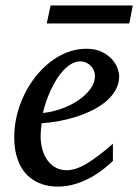

<svg xmlns="http://www.w3.org/2000/svg" viewBox="-20 -672 507 704"><path d="M328.1 -394Q328.1 -403.8 324.2 -413.3Q320.3 -422.9 313.5 -430.2Q306.6 -437.5 296.4 -442.1Q286.1 -446.8 273.9 -446.8Q257.3 -446.8 242.2 -438Q227.1 -429.2 213.1 -414.6Q199.2 -399.9 187.3 -380.9Q175.3 -361.8 165.8 -340.8Q156.2 -319.8 148.9 -298.3Q141.6 -276.9 137.2 -257.8Q168.9 -260.7 202.9 -272.5Q236.8 -284.2 264.6 -302.5Q292.5 -320.8 310.3 -344.2Q328.1 -367.7 328.1 -394ZM417 -393.1Q417 -365.7 404.3 -342.8Q391.6 -319.8 369.9 -301.3Q348.1 -282.7 319.6 -268.3Q291 -253.9 259.5 -243.9Q228 -233.9 195.3 -227.8Q162.6 -221.7 132.8 -220.2Q131.3 -210.4 130.1 -196.8Q128.9 -183.1 128.9 -173.8Q128.9 -146.5 135.5 -123.5Q142.1 -100.6 154.5 -83.7Q167 -66.9 184.6 -57.4Q202.1 -47.9 224.1 -47.9Q257.8 -47.9 298.3 -72.3Q338.9 -96.7 394 -145V-82Q379.9 -68.4 359.4 -52Q338.9 -35.6 312.7 -21.2Q286.6 -6.8 255.9 2.7Q225.1 12.2 190.9 12.2Q175.8 12.2 158 9.3Q140.1 6.3 122.6 -1.2Q105 -8.8 88.6 -22Q72.3 -35.2 59.8 -55.4Q47.4 -75.7 39.8 -103.8Q32.2 -131.8 32.2 -169.9Q32.2 -209.5 41.7 -248.8Q51.3 -288.1 68.6 -324Q85.9 -359.9 110.4 -390.9Q134.8 -421.9 164.1 -444.6Q193.4 -467.3 226.8 -480.2Q260.3 -493.2 295.9 -493.2Q330.6 -493.2 353.8 -481.7Q377 -470.2 391.1 -454.1Q405.3 -438 411.1 -420.9Q417 -403.8 417 -393.1ZM454.1 -585.9H151.4L165.5 -651.9H466.8Z"/></svg>

Font: Charis SIL Eur
Style: Italic
Weight: 400
Italic angle: -11°
Foundry: SIL International
Version: Version 5.000